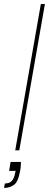

<svg xmlns="http://www.w3.org/2000/svg" viewBox="-48 -740 241 945"><path d="M27 0 153 -720H173L47 0ZM-28 185 -24 163Q0 163 11 149.5Q22 136 26 113L29 101H-3L4 57H55Q55 67 54 80Q53 93 50 106Q41 156 20 170.5Q-1 185 -28 185Z"/></svg>

Font: DM Sans 12pt Thin
Style: Italic
Weight: 250
Italic angle: -10°
Version: Version 4.004;gftools[0.9.30]